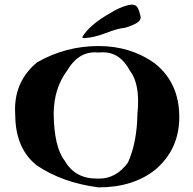

<svg xmlns="http://www.w3.org/2000/svg" viewBox="-20 -861 835 830"><path d="M406 -51Q250 -71 139 -146Q49 -217 46 -357L45 -388Q45 -513 141 -592Q264 -662 406 -662Q544 -662 648 -588Q755 -504 755 -355Q755 -216 652 -128Q556 -51 406 -51ZM410 -89Q482 -89 533 -158Q572 -244 574 -367Q577 -397 577 -423Q577 -510 541 -556Q500 -635 424 -635L403 -634L391 -635Q317 -635 271 -557Q213 -480 212 -370Q214 -224 260 -166Q304 -89 398 -89ZM342 -696 335 -700Q369 -756 458 -805Q491 -827 534 -839Q544 -841 551 -841Q567 -841 574.5 -828.5Q582 -816 588 -788V-784Q588 -761 521 -741Q488 -738 437 -718Q386 -698 342 -696Z"/></svg>

Font: Xiangcui Kesong Xiangcui Kesong
Style: Regular
Weight: 400
Version: Version 1.501;March 28, 2024;FontCreator 14.0.0.2814 64-bit